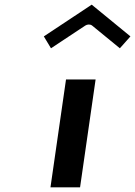

<svg xmlns="http://www.w3.org/2000/svg" viewBox="-20 -829 580 824"><path d="M168.1 -672.8 198.8 -621.8 345.9 -719.2C354.7 -725 367.4 -725.7 375.4 -719.2L494.4 -621.8L539.8 -672.8L373.6 -809ZM263.3 -488 196.6 -25H323.6L390.3 -488Z"/></svg>

Font: Hussar Ekologiczny
Style: Regular
Weight: 400
Foundry: Cannot Into Space Fonts
Version: Version 0.97